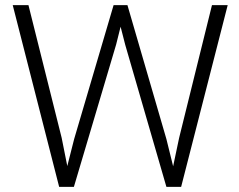

<svg xmlns="http://www.w3.org/2000/svg" viewBox="-20 -731 936 751"><path d="M221.2 -191.9 243.2 -81.5 270 -187 424.3 -710.9H478.5L630.9 -187L657.2 -80.6L680.7 -191.9L809.1 -710.9H870.6L688.5 0H630.9L469.7 -556.2L451.7 -626.5L434.1 -556.2L269 0H211.4L29.8 -710.9H91.3Z"/></svg>

Font: Vazir Thin FD
Style: Thin-FD
Weight: 100
Designer: Saber Rastikerdar
Foundry: Saber Rastikerdar
Version: Version 30.0.0